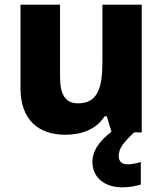

<svg xmlns="http://www.w3.org/2000/svg" viewBox="-20 -569 699 825"><path d="M490 101C490 69 511 43 556 0H589V-549H420V-300C420 -187 397 -125 315 -125C261 -125 238 -163 238 -238V-549H68V-191C68 -51 148 10 261 10C330 10 394 -13 429 -69H439L459 -3C400 42 377 85 377 127C377 194 430 236 505 236C539 236 564 230 585 224V127C572 132 547 137 529 137C505 137 490 126 490 101Z"/></svg>

Font: Noto Sans Myanmar UI ExtraBold
Style: Regular
Weight: 800
Designer: Monotype Design Team
Foundry: Monotype Imaging Inc.
Version: Version 2.103